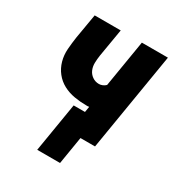

<svg xmlns="http://www.w3.org/2000/svg" viewBox="-160 -628 821 881"><g transform="rotate(30 250.0 -187.0)"><path d="M166 146 209 -114H269L274 -144Q270 -143 266.5 -143Q263 -143 259 -143Q227 -143 195 -148.5Q163 -154 136 -168.5Q109 -183 90 -207Q71 -231 62.5 -261.5Q54 -292 56.5 -325Q59 -358 64 -391L86 -520H224L199 -372Q196 -352 195.5 -332.5Q195 -313 202 -296Q209 -279 224.5 -268Q240 -257 260 -257Q269 -257 278.5 -261Q288 -265 295 -272L336 -520H474L388 0H311L287 146Z"/></g></svg>

Font: Iosevka Term Curly Hv Obl
Style: Regular
Weight: 900
Italic angle: -9°
Designer: Belleve Invis
Foundry: Belleve Invis
Version: Version 32.3.0